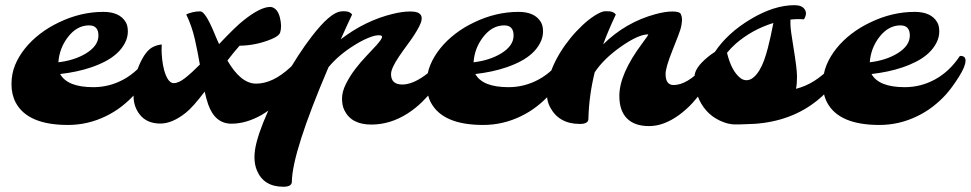

<svg xmlns="http://www.w3.org/2000/svg" viewBox="-20 -478 3751 742"><path d="M212.4 -191.9Q240.7 -141.1 340.8 -141.1Q403.3 -141.1 458.7 -171.6Q514.2 -202.1 553.7 -261.7Q575.7 -263.2 575.7 -243.7Q575.7 -221.7 549.6 -180.4Q523.4 -139.2 500.7 -113.8Q478 -88.4 450 -66.7Q421.9 -44.9 389.6 -29.3Q319.8 4.9 242.7 4.9Q87.4 4.9 41 -81.1Q24.4 -112.3 24.4 -152.6Q24.4 -192.9 38.3 -226.6Q52.2 -260.3 76.7 -290.8Q101.1 -321.3 134.8 -347.2Q168.5 -373 208 -391.6Q292 -432.1 379.4 -432.1Q442.4 -432.1 465.8 -392.6Q474.1 -378.9 474.1 -356.2Q474.1 -333.5 462.6 -311.5Q451.2 -289.6 431.6 -271.7Q412.1 -253.9 386.2 -240.5Q360.4 -227.1 331.1 -217.3Q279.3 -199.7 212.4 -191.9ZM205.6 -237.3Q268.1 -244.6 313 -272Q360.4 -301.3 360.4 -340.6Q360.4 -379.9 324.2 -379.9Q277.3 -379.9 242.7 -335Q209.5 -292 205.6 -237.3Z M858.9 -244.1Q910.6 -154.8 969.7 -154.8Q1034.2 -154.8 1102.1 -217.8Q1123 -237.3 1139.2 -261.7Q1161.1 -263.2 1161.1 -243.7Q1161.1 -222.2 1136.5 -183.1Q1111.8 -144 1090.6 -118.9Q1069.3 -93.8 1044.2 -72Q1019 -50.3 991.7 -34.2Q931.6 0 874.5 0Q811 0 784.7 -74.2Q776.9 -96.7 771 -124Q725.6 -64 697.8 -42Q645.5 -0.5 599.6 -0.5Q546.9 -0.5 519.5 -36.1Q496.1 -66.4 496.1 -107.4Q496.1 -148.4 502.4 -176.8Q508.8 -205.1 517.6 -225.6Q542.5 -284.2 574.2 -297.9Q587.9 -304.2 605 -306.2Q604.5 -296.9 604.5 -283.9Q604.5 -271 606.7 -249Q608.9 -227.1 614.7 -205.6Q628.9 -156.7 651.4 -156.7Q670.4 -156.7 696 -177Q721.7 -197.3 752.4 -228.5Q744.1 -277.3 732.9 -326.9Q721.7 -376.5 699.7 -422.4Q726.1 -434.1 753.9 -434.1Q772.9 -434.1 806.2 -355Q815.4 -332 826.7 -307.6Q890.6 -375.5 921.4 -399.4Q986.3 -451.2 1024.4 -451.2H1026.9Q1052.7 -446.8 1062 -409.2Q1069.8 -375.5 1063 -353.5Q1059.6 -339.4 1028.8 -326.7Q969.7 -302.2 905.8 -301.3Q883.8 -276.9 858.9 -244.1Z M1107.9 224.1Q1107.9 243.7 1075.2 243.7Q999.5 243.7 973.1 181.2Q963.4 158.2 963.4 130.1Q963.4 102.1 972.4 68.6Q981.4 35.2 997.3 -4.6Q1013.2 -44.4 1034.7 -88.6Q1056.2 -132.8 1080.6 -176.8Q1105 -220.7 1131.6 -261.7Q1158.2 -302.7 1184.6 -336.9Q1254.9 -428.2 1295.9 -433.6Q1301.8 -434.6 1306.2 -434.6Q1310.5 -434.6 1316.9 -434.1Q1333 -432.6 1340.8 -421.9Q1332.5 -403.8 1321 -379.6Q1309.6 -355.5 1296.9 -326.2Q1392.6 -399.4 1500 -424.8Q1535.2 -433.6 1566.9 -433.6Q1630.4 -433.6 1599.6 -375Q1585 -346.7 1559.6 -312.3Q1534.2 -277.8 1521.5 -258.8Q1491.2 -213.9 1491.2 -191.4Q1491.2 -151.4 1534.7 -151.4Q1572.8 -151.4 1620.6 -185.5Q1664.1 -216.8 1693.8 -261.7Q1706.5 -262.7 1711.2 -256.8Q1715.8 -251 1715.8 -243.9Q1715.8 -236.8 1709.5 -221.7Q1703.1 -206.5 1689.2 -182.6Q1675.3 -158.7 1655.5 -133.3Q1635.7 -107.9 1610.4 -83.3Q1585 -58.6 1554.7 -39.1Q1487.8 3.4 1415 3.4Q1337.4 3.4 1310.5 -52.7Q1301.8 -70.8 1301.8 -97.2Q1301.8 -123.5 1316.7 -153.3Q1331.5 -183.1 1352.5 -210.7Q1373.5 -238.3 1396.5 -262.2Q1419.4 -286.1 1435.3 -303.7Q1451.2 -321.3 1455.6 -331.5Q1460 -341.8 1443.8 -341.8Q1427.7 -341.8 1402.6 -331.3Q1377.4 -320.8 1350.1 -303.7Q1288.6 -265.6 1249.5 -218.3Q1109.4 109.9 1107.9 224.1Z M1816.9 -191.9Q1845.2 -141.1 1945.3 -141.1Q2007.8 -141.1 2063.2 -171.6Q2118.7 -202.1 2158.2 -261.7Q2180.2 -263.2 2180.2 -243.7Q2180.2 -221.7 2154.1 -180.4Q2127.9 -139.2 2105.2 -113.8Q2082.5 -88.4 2054.4 -66.7Q2026.4 -44.9 1994.1 -29.3Q1924.3 4.9 1847.2 4.9Q1691.9 4.9 1645.5 -81.1Q1628.9 -112.3 1628.9 -152.6Q1628.9 -192.9 1642.8 -226.6Q1656.7 -260.3 1681.2 -290.8Q1705.6 -321.3 1739.3 -347.2Q1772.9 -373 1812.5 -391.6Q1896.5 -432.1 1983.9 -432.1Q2046.9 -432.1 2070.3 -392.6Q2078.6 -378.9 2078.6 -356.2Q2078.6 -333.5 2067.1 -311.5Q2055.7 -289.6 2036.1 -271.7Q2016.6 -253.9 1990.7 -240.5Q1964.8 -227.1 1935.5 -217.3Q1883.8 -199.7 1816.9 -191.9ZM1810.1 -237.3Q1872.6 -244.6 1917.5 -272Q1964.8 -301.3 1964.8 -340.6Q1964.8 -379.9 1928.7 -379.9Q1881.8 -379.9 1847.2 -335Q1814 -292 1810.1 -237.3Z M2253.9 -18.6Q2253.9 1 2221.2 1Q2140.1 1 2106 -63.5Q2093.3 -86.4 2093.3 -118.2Q2093.3 -149.9 2102.5 -181.4Q2111.8 -212.9 2127.4 -243.7Q2143.1 -274.4 2163.6 -303.2Q2184.1 -332 2207 -356.4Q2255.4 -408.2 2298.8 -429.2Q2310.5 -434.6 2320.1 -434.6Q2329.6 -434.6 2335.9 -434.1Q2352.1 -432.6 2359.9 -421.9Q2330.1 -358.9 2311 -306.6Q2397.9 -392.1 2513.2 -423.3Q2550.8 -433.6 2578.9 -433.6Q2606.9 -433.6 2611.3 -423.1Q2615.7 -412.6 2615.7 -403.8Q2615.7 -395 2613.3 -380.1Q2610.8 -365.2 2600.6 -338.9Q2590.3 -312.5 2579.6 -285.6Q2552.2 -217.3 2552.2 -192.4Q2552.2 -149.4 2583 -149.4Q2635.7 -149.4 2699.2 -218.8Q2717.8 -238.8 2732.9 -261.7Q2754.9 -263.2 2754.9 -243.7Q2754.9 -228 2734.9 -192.1Q2714.8 -156.2 2696.5 -130.1Q2678.2 -104 2655.3 -79.1Q2632.3 -54.2 2605 -34.2Q2545.4 9.3 2488.8 9.3Q2432.1 9.3 2402.8 -20.5Q2373.5 -50.3 2373.5 -107.4Q2373.5 -191.9 2461.4 -309.6Q2488.3 -345.2 2484.9 -345.2Q2447.8 -345.2 2380.4 -298.3Q2313.5 -251.5 2278.3 -198.7Q2255.9 -107.4 2253.9 -18.6Z M3086.9 -403.3Q3060.1 -405.3 3034.7 -402.3Q3034.7 -397.5 3034.7 -385.3Q3034.7 -373 3038.1 -348.6Q3041.5 -324.2 3046.4 -294.9Q3060.1 -211.9 3060.1 -182.6Q3060.1 -153.3 3056.2 -134.8Q3129.9 -153.3 3191.4 -219.7Q3210 -239.7 3224.6 -261.7Q3238.8 -262.7 3242.7 -256.6Q3246.6 -250.5 3246.6 -243.7Q3246.6 -236.8 3235.4 -210.4Q3224.1 -184.1 3192.6 -144Q3161.1 -104 3114.3 -71.8Q3008.3 1 2859.4 2Q2845.7 2.9 2819.8 2.9Q2793.9 2.9 2762.7 -11.5Q2731.4 -25.9 2709.5 -50.8Q2664.1 -102.1 2664.1 -182.1Q2664.1 -215.3 2714.4 -256.8Q2728.5 -268.6 2742.7 -277.3Q2791.5 -350.6 2881.6 -404.3Q2971.7 -458 3050.3 -458Q3078.6 -458 3089.4 -442.4Q3101.1 -425.8 3086.9 -403.3ZM2841.3 -176.3Q2852.1 -168 2865.2 -168Q2878.4 -168 2891.1 -178.2Q2903.8 -188.5 2914.3 -205.6Q2924.8 -222.7 2932.9 -245.1Q2940.9 -267.6 2947.3 -292Q2958 -333 2968.8 -389.2Q2886.2 -363.8 2822.8 -308.6Q2803.7 -291.5 2789.6 -273.9Q2806.6 -203.6 2841.3 -176.3Z M3348.1 -191.9Q3376.5 -141.1 3476.6 -141.1Q3539.1 -141.1 3594.5 -171.6Q3649.9 -202.1 3689.5 -261.7Q3711.4 -263.2 3711.4 -243.7Q3711.4 -221.7 3685.3 -180.4Q3659.2 -139.2 3636.5 -113.8Q3613.8 -88.4 3585.7 -66.7Q3557.6 -44.9 3525.4 -29.3Q3455.6 4.9 3378.4 4.9Q3223.1 4.9 3176.8 -81.1Q3160.2 -112.3 3160.2 -152.6Q3160.2 -192.9 3174.1 -226.6Q3188 -260.3 3212.4 -290.8Q3236.8 -321.3 3270.5 -347.2Q3304.2 -373 3343.8 -391.6Q3427.7 -432.1 3515.1 -432.1Q3578.1 -432.1 3601.6 -392.6Q3609.9 -378.9 3609.9 -356.2Q3609.9 -333.5 3598.4 -311.5Q3586.9 -289.6 3567.4 -271.7Q3547.9 -253.9 3522 -240.5Q3496.1 -227.1 3466.8 -217.3Q3415 -199.7 3348.1 -191.9ZM3341.3 -237.3Q3403.8 -244.6 3448.7 -272Q3496.1 -301.3 3496.1 -340.6Q3496.1 -379.9 3460 -379.9Q3413.1 -379.9 3378.4 -335Q3345.2 -292 3341.3 -237.3Z"/></svg>

Font: Molle
Style: Regular
Weight: 400
Italic angle: -22°
Designer: Elena Albertoni
Foundry: Elena Albertoni
Version: Version 1.001; ttfautohint (v0.92) -l 12 -r 12 -G 200 -x 10 